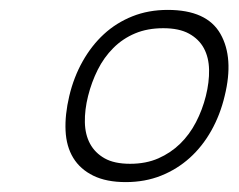

<svg xmlns="http://www.w3.org/2000/svg" viewBox="-20 -840 482 388"><path d="M434 -646Q425 -608 407 -576Q389 -544 363.5 -521Q338 -498 305.5 -485Q273 -472 234 -472Q195 -472 168.5 -485Q142 -498 128 -521Q114 -544 112.5 -576Q111 -608 120 -646Q129 -684 147 -716Q165 -748 190 -771Q215 -794 247.5 -807Q280 -820 319 -820Q398 -820 425.5 -771.5Q453 -723 434 -646ZM396 -646Q403 -674 402.5 -699Q402 -724 392 -742.5Q382 -761 362 -772Q342 -783 310 -783Q278 -783 253 -772.5Q228 -762 209 -743Q190 -724 177.5 -699Q165 -674 158 -646Q151 -618 151.5 -593Q152 -568 162 -549.5Q172 -531 191.5 -520Q211 -509 243 -509Q275 -509 300 -520Q325 -531 344 -549.5Q363 -568 376 -593Q389 -618 396 -646Z"/></svg>

Font: TypoPRO Sinkin Sans
Style: 200 X Light Italic
Weight: 200
Italic angle: -112°
Designer: Keith Bates
Foundry: K-Type
Version: Sinkin Sans (version 1.0)  by Keith Bates   •   © 2014   www